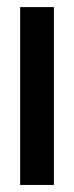

<svg xmlns="http://www.w3.org/2000/svg" viewBox="-20 -524 210 544"><path d="M37.1 0V-503.9H132.8V0Z"/></svg>

Font: Post No Bills Colombo
Style: Bold
Weight: 800
Designer: Kosala Senevirathne, Siva Puranthara, Lasantha Premarathna, Tharique Azeez
Foundry: Mooniak
Version: Version 1.220 ; ttfautohint (v1.5)